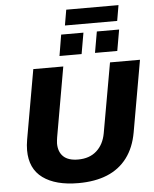

<svg xmlns="http://www.w3.org/2000/svg" viewBox="-65 -1076 915 1142"><g transform="rotate(-5 392.5 -505.0)"><path d="M357 12Q221 12 145 -43.5Q69 -99 69 -209Q69 -224 70.5 -240Q72 -256 75 -273L148 -687H327L254 -271Q253 -263 251.5 -253Q250 -243 250 -234Q250 -184 279 -156Q308 -128 367 -128Q435 -128 477.5 -166Q520 -204 532 -270L606 -687H785L710 -261Q694 -170 648 -109Q602 -48 529 -18Q456 12 357 12ZM310 -751 331 -877H464L442 -751ZM522 -751 544 -877H677L655 -751ZM358 -929 374 -1022H686L670 -929Z"/></g></svg>

Font: Archivo SemiBold ExtraBold
Style: Italic
Weight: 800
Italic angle: -10°
Version: Version 2.001